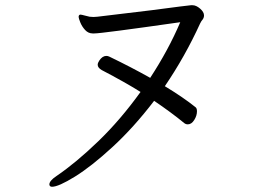

<svg xmlns="http://www.w3.org/2000/svg" viewBox="-20 -692 1040 735"><path d="M761 -633Q761 -623 754 -615Q751 -612 746 -602Q688 -475 611 -362Q682 -319 728 -282Q734 -278 734 -266Q734 -249 723.5 -232.5Q713 -216 699 -216Q691 -216 685 -221Q635 -262 570 -306Q492 -204 411 -129.5Q330 -55 267 -16Q204 23 179 23Q176 23 172 21Q169 18 169 14Q169 0 196 -18Q271 -69 356 -151Q441 -233 518 -340Q459 -377 369 -424Q354 -433 354 -444Q354 -451 360 -460Q372 -478 387 -478Q393 -478 399 -475Q482 -435 555 -394Q625 -501 670 -607Q369 -564 341 -564H335Q318 -564 306 -577Q294 -590 287.5 -606Q281 -622 281 -627Q281 -635 287 -636H288Q292 -636 304.5 -632.5Q317 -629 323 -628L338 -627L353 -628L561 -653Q705 -672 711 -672H717Q731 -672 746 -659Q761 -646 761 -633Z"/></svg>

Font: Iansui
Style: Regular
Weight: 400
Designer: But Ko / Fontworks Inc.
Foundry: zi-hi.com / Fontworks Inc.
Version: Version 1.002